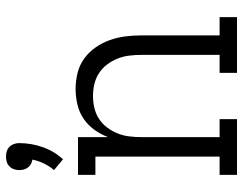

<svg xmlns="http://www.w3.org/2000/svg" viewBox="-105 -705 810 640"><g transform="rotate(-90 300.0 -385.0)"><path d="M89 -580 53 -610Q66 -625 75 -643.5Q84 -662 88 -682Q81 -683 74 -686.5Q67 -690 62 -696.5Q57 -703 55 -710.5Q53 -718 53 -726Q53 -735 56 -743.5Q59 -752 65.5 -758.5Q72 -765 80.5 -767.5Q89 -770 98 -770Q107 -770 115.5 -767.5Q124 -765 130.5 -758.5Q137 -752 140 -743.5Q143 -735 143 -726Q143 -686 129.5 -647.5Q116 -609 89 -580ZM37 0V-58H98V-472H37V-530H163V-430Q172 -454 187.5 -475.5Q203 -497 224.5 -511.5Q246 -526 272 -532Q298 -538 323 -538Q350 -538 376.5 -531.5Q403 -525 424.5 -509.5Q446 -494 461.5 -472Q477 -450 486 -425Q495 -400 498.5 -373.5Q502 -347 502 -320V-58H563V0H377V-58H437V-320Q437 -340 434.5 -360Q432 -380 424.5 -398.5Q417 -417 405 -433Q393 -449 376 -460Q359 -471 339.5 -475.5Q320 -480 300 -480Q280 -480 260.5 -475.5Q241 -471 224 -460Q207 -449 195 -433Q183 -417 175.5 -398.5Q168 -380 165.5 -360Q163 -340 163 -320V-58H223V0Z"/></g></svg>

Font: Iosevka Curly Slab LtEx
Style: Regular
Weight: 300
Width: 7
Monospace: yes
Designer: Belleve Invis
Foundry: Belleve Invis
Version: Version 11.1.0; ttfautohint (v1.8.3)